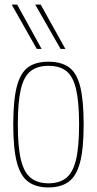

<svg xmlns="http://www.w3.org/2000/svg" viewBox="-20 -810 424 840"><path d="M38 -265Q38 -371 53.5 -431Q69 -491 102.5 -515.5Q136 -540 192 -540Q248 -540 282 -515.5Q316 -491 331 -431Q346 -371 346 -265Q346 -159 330 -99Q314 -39 280 -14.5Q246 10 192 10Q138 10 104 -14.5Q70 -39 54 -99Q38 -159 38 -265ZM58 -265Q58 -167 71.5 -111Q85 -55 115 -31.5Q145 -8 192 -8Q240 -8 269.5 -31.5Q299 -55 312.5 -111Q326 -167 326 -265Q326 -363 313 -419Q300 -475 271 -498.5Q242 -522 192 -522Q143 -522 113.5 -498.5Q84 -475 71 -419Q58 -363 58 -265ZM141 -596 31 -790H55L162 -596ZM245 -596 134 -790H158L266 -596Z"/></svg>

Font: Georama SemiCondensed Thin
Style: Regular
Weight: 100
Width: 4
Designer: Jean-Baptiste Levee
Foundry: Production Type
Version: Version 1.000